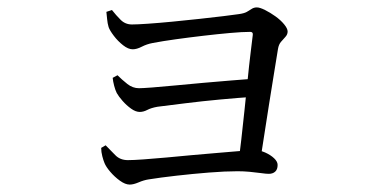

<svg xmlns="http://www.w3.org/2000/svg" viewBox="-20 -508 1040 518"><path d="M623 -71Q627 -95 631 -131.5Q635 -168 639.5 -209.5Q644 -251 648 -291.5Q652 -332 656 -364.5Q660 -397 662 -414Q663 -422 655 -422Q634 -422 600.5 -419Q567 -416 528.5 -411.5Q490 -407 454 -402Q418 -397 392 -392Q376 -389 362.5 -382Q349 -375 338 -375Q326 -375 312 -386Q298 -397 287 -411.5Q276 -426 273 -435Q270 -445 269 -456.5Q268 -468 267 -476L282 -481Q293 -467 305.5 -454.5Q318 -442 336 -442Q350 -442 379 -444Q408 -446 444.5 -449.5Q481 -453 517.5 -457Q554 -461 583 -464.5Q612 -468 625 -470Q639 -472 646 -476Q653 -480 659 -484Q665 -488 673 -488Q681 -488 695 -481Q709 -474 723 -464Q737 -454 746.5 -442.5Q756 -431 756 -423Q756 -415 750 -408.5Q744 -402 738 -395Q732 -388 730 -376Q726 -351 719.5 -311.5Q713 -272 706 -227.5Q699 -183 692.5 -141Q686 -99 681 -67ZM330 -10Q318 -10 303.5 -20.5Q289 -31 277.5 -44.5Q266 -58 262 -68Q259 -75 256 -86.5Q253 -98 253 -109L265 -116Q278 -103 291 -89.5Q304 -76 325 -76Q340 -76 367.5 -78Q395 -80 428.5 -83Q462 -86 498 -89.5Q534 -93 567.5 -95.5Q601 -98 627 -100.5Q653 -103 666 -103Q681 -103 695.5 -96.5Q710 -90 719.5 -81Q729 -72 729 -63Q729 -51 722.5 -45Q716 -39 705 -39Q698 -39 684 -41Q670 -43 653.5 -44.5Q637 -46 621 -46Q588 -46 544 -42.5Q500 -39 456 -34Q412 -29 381 -24Q368 -22 354 -16Q340 -10 330 -10ZM357 -206Q346 -206 333.5 -215Q321 -224 310.5 -236Q300 -248 295 -257Q291 -265 288 -276.5Q285 -288 284 -298L297 -305Q309 -293 323.5 -281.5Q338 -270 355 -270Q364 -270 390.5 -272Q417 -274 453 -277.5Q489 -281 528.5 -284.5Q568 -288 605 -291Q642 -294 669 -296L666 -247Q622 -244 573.5 -239.5Q525 -235 481 -229.5Q437 -224 405 -220Q388 -217 377.5 -211.5Q367 -206 357 -206Z"/></svg>

Font: Noto Serif KR
Style: Regular
Weight: 400
Designer: Ryoko NISHIZUKA  (kana & ideographs); Frank Grießhammer (Latin, Greek & Cyrillic); Wenlong ZHANG  (bopomofo); Sandoll Co
Foundry: Adobe
Version: Version 2.003-H1;hotconv 1.1.1;makeotfexe 2.6.0